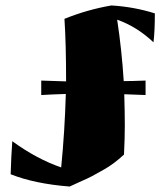

<svg xmlns="http://www.w3.org/2000/svg" viewBox="-20 -568 605 703"><path d="M435 -223Q437 -155 437 -108.5Q437 -62 434 -2Q396 33 361 52.5Q326 72 316 77.5Q306 83 271 98.5Q236 114 235 115Q107 105 19 70Q21 3 25 -51Q114 14 204 45Q217 -86 221 -224Q161 -222 131 -220V-273L222 -270Q222 -408 216 -499Q300 -533 388 -548Q471 -543 547 -519Q547 -454 542 -413Q482 -470 409 -496Q426 -384 433 -271Q459 -271 513 -273V-220Z"/></svg>

Font: Ruslan Display
Style: Regular
Weight: 400
Version: Version 1.000